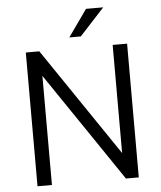

<svg xmlns="http://www.w3.org/2000/svg" viewBox="-61 -981 867 1034"><g transform="rotate(-5 373.0 -464.5)"><path d="M569 -723H647V0H577.5L177.5 -590V0H99.5V-723H172.5L569 -138.5ZM443 -929H536L402 -783.5H340Z"/></g></svg>

Font: Public Sans Thin Light
Style: Regular
Weight: 300
Version: Version 1.007